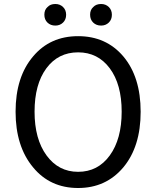

<svg xmlns="http://www.w3.org/2000/svg" viewBox="-20 -928 782 961"><path d="M371 13Q231 13 146 -90Q58 -195 58 -369Q58 -543 146 -646Q231 -747 371 -747Q511 -747 597 -646Q684 -543 684 -368.5Q684 -194 597 -90Q510 13 371 13ZM371 -68Q470 -68 529.5 -150Q589 -232 589 -369Q589 -506 529.5 -586Q470 -666 371 -666Q271 -666 212 -586Q153 -506 153 -369Q153 -232 213 -150Q273 -68 371 -68ZM257 -800Q233 -800 217.5 -815Q202 -830 202 -854.5Q202 -879 218 -893Q232 -908 257 -908Q280 -908 295.5 -893Q311 -878 311 -854Q311 -830 295.5 -815Q280 -800 257 -800ZM486 -800Q462 -800 446.5 -815Q431 -830 431 -854.5Q431 -879 447 -893Q461 -908 486 -908Q509 -908 524.5 -893Q540 -878 540 -854Q540 -830 524.5 -815Q509 -800 486 -800Z"/></svg>

Font: GenSenRounded TW R
Style: Regular
Weight: 400
Version: Version 1.501;PS 1;hotconv 16.6.51;makeotf.lib2.5.65220